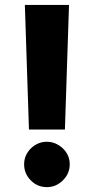

<svg xmlns="http://www.w3.org/2000/svg" viewBox="-20 -747 380 777"><path d="M80.6 -727.1H259.3L242.7 -222.7H97.2ZM169.9 10.3Q131.8 10.3 105 -16.6Q77.6 -43.9 77.6 -82Q77.6 -119.1 105 -146.5Q132.8 -173.3 169.9 -173.3Q205.1 -173.3 234.4 -146.5Q262.2 -119.6 262.2 -82Q262.2 -56.6 249.5 -35.6Q235.8 -14.6 215.3 -2Q195.3 10.3 169.9 10.3Z"/></svg>

Font: My Font
Style: Regular
Weight: 500
Designer: Rasmus Andersson
Foundry: rsms
Version: Version 0.001